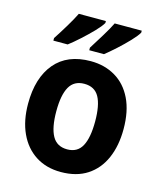

<svg xmlns="http://www.w3.org/2000/svg" viewBox="-115 -851 801 946"><g transform="rotate(15 285.5 -378.0)"><path d="M529 -274Q529 -189 501 -125Q473 -61 418.5 -25.5Q364 10 284 10Q210 10 155.5 -25Q101 -60 71.5 -124Q42 -188 42 -274Q42 -406 105 -481Q168 -556 287 -556Q358 -556 413 -523.5Q468 -491 498.5 -428Q529 -365 529 -274ZM186 -274Q186 -191 209.5 -148.5Q233 -106 286 -106Q338 -106 361 -148.5Q384 -191 384 -274Q384 -357 361 -398.5Q338 -440 285 -440Q233 -440 209.5 -398.5Q186 -357 186 -274ZM490 -756Q480 -738 453 -709.5Q426 -681 394.5 -652.5Q363 -624 340 -606H265V-619Q287 -654 312.5 -695.5Q338 -737 352 -766H490ZM307 -756Q296 -737 269.5 -709.5Q243 -682 211.5 -653.5Q180 -625 155 -606H82V-619Q105 -654 130 -695.5Q155 -737 169 -766H307Z"/></g></svg>

Font: Noto Sans Armenian SemiCondensed
Style: Bold
Weight: 700
Width: 4
Designer: Monotype Design Team
Foundry: Monotype Imaging Inc.
Version: Version 2.008; ttfautohint (v1.8.4.7-5d5b)